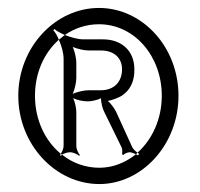

<svg xmlns="http://www.w3.org/2000/svg" viewBox="-20 -452 502 483"><path d="M26 -211C26 -89 119 11 230 11C337 11 429 -88 429 -211C429 -334 338 -432 229 -432C119 -432 26 -333 26 -211ZM163 -216C168 -227 172 -245 172 -256V-294C172 -305 168 -323 163 -334C174 -329 192 -325 203 -325H234C267 -325 287 -306 287 -278C287 -245 266 -225 234 -225H203C192 -225 174 -221 163 -216ZM131 -62C132 -63 132 -64 133 -65C134 -64 135 -64 136 -63L133 -60ZM136 -63C141 -66 150 -69 156 -69C164 -69 175 -64 179 -60L181 -62C177 -66 172 -77 172 -85V-169C172 -179 169 -195 164 -205C174 -200 190 -197 201 -197C209 -197 225 -200 234 -205C234 -195 238 -178 242 -171L286 -81C288 -77 288 -67 287 -64L290 -62C292 -65 301 -69 306 -69C311 -69 317 -66 322 -64C296 -43 264 -30 230 -30C195 -30 162 -42 136 -63ZM143 -364C168 -381 197 -391 229 -391C318 -391 387 -311 387 -211C387 -153 363 -101 326 -68C327 -67 329 -66 330 -65L327 -61C326 -62 324 -63 322 -64L326 -68C321 -71 316 -76 313 -81L272 -171C268 -179 259 -192 251 -198C262 -200 278 -206 286 -211C320 -233 318 -271 318 -278C318 -325 285 -353 239 -353H190C176 -353 158 -358 143 -364ZM68 -211C68 -269 91 -319 128 -352C135 -337 140 -318 140 -304V-85C140 -78 136 -70 133 -65C93 -98 68 -151 68 -211ZM114 -376 117 -379C122 -374 132 -369 143 -364L128 -352C124 -362 119 -371 114 -376Z"/></svg>

Font: Armata Saber
Style: Rg
Weight: 400
Designer: Jasper
Foundry: Cannot Into Space Fonts
Version: Version 0.970